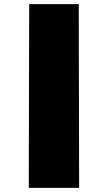

<svg xmlns="http://www.w3.org/2000/svg" viewBox="-20 -810 525 934"><path d="M122 -790H363L365 104H120Z"/></svg>

Font: Hepta Slab ExtraLight Black
Style: Regular
Weight: 900
Version: Version 1.102